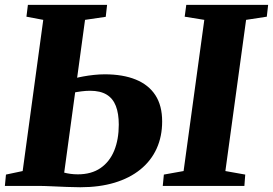

<svg xmlns="http://www.w3.org/2000/svg" viewBox="-20 -763 1120 788"><path d="M309.5 5.5Q286 5.5 254 4.2Q222 3 190.8 1.5Q159.5 0 136 0H0L4.5 -46.5L73 -61L157.5 -681.5L88.5 -694.5L94.5 -743H419.5L414 -694L329 -681.5L243.5 -54.5Q254.5 -51.5 269 -49.5Q283.5 -47.5 299.5 -47.5Q355 -47.5 392.5 -73.2Q430 -99 448.8 -145Q467.5 -191 467.5 -251.5Q467.5 -297 455.5 -328Q443.5 -359 417.5 -374.8Q391.5 -390.5 349.5 -390.5Q332.5 -390.5 313.5 -388Q294.5 -385.5 280.5 -382.5L287 -441.5Q301 -445.5 321.5 -449.2Q342 -453 365 -455.5Q388 -458 409.5 -458Q484.5 -458 537.2 -436.5Q590 -415 617.8 -372.2Q645.5 -329.5 645.5 -264.5Q645.5 -203 622.8 -153Q600 -103 556.2 -67.5Q512.5 -32 450.2 -13.2Q388 5.5 309.5 5.5ZM648 0 652.5 -46.5 733.5 -61 818.5 -681.5 738 -694.5 744.5 -743H1080.5L1075 -694.5L990 -681.5L905 -61L986.5 -46.5L983 0Z"/></svg>

Font: Merriweather 36pt Black
Style: Italic
Weight: 900
Italic angle: -7.8°
Version: Version 2.101